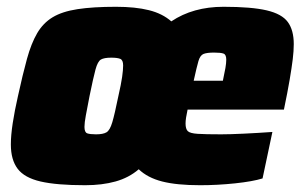

<svg xmlns="http://www.w3.org/2000/svg" viewBox="-20 -538 900 566"><path d="M231 8Q147 8 99.5 -3Q52 -14 32 -40.5Q12 -67 12 -112Q12 -139 17.5 -175Q23 -211 33 -255Q47 -319 59.5 -364.5Q72 -410 89.5 -440Q107 -470 135 -487Q163 -504 208.5 -511Q254 -518 322 -518Q379 -518 419 -508Q459 -498 485 -475Q549 -518 639 -518Q721 -518 766 -507.5Q811 -497 828.5 -473Q846 -449 846 -408Q846 -388 843 -363.5Q840 -339 834 -303.5Q828 -268 817 -215H533Q527 -188 527 -174Q527 -158 533.5 -151.5Q540 -145 562.5 -143.5Q585 -142 632 -142Q657 -142 699 -144Q741 -146 783 -149L754 -12Q725 -3 673 2.5Q621 8 570 8Q501 8 458 -3Q415 -14 389 -39Q360 -14 320.5 -3Q281 8 231 8ZM551 -300H637Q642 -323 644.5 -337.5Q647 -352 647 -362Q647 -377 639 -380Q631 -383 611 -383Q590 -383 580 -379Q570 -375 565 -358Q560 -341 551 -300ZM263 -142Q284 -142 294 -148Q304 -154 311 -177.5Q318 -201 329 -255Q337 -290 340 -311Q343 -332 343 -345Q343 -361 334.5 -364.5Q326 -368 308 -368Q287 -368 277.5 -362.5Q268 -357 261.5 -333Q255 -309 244 -255Q237 -219 233 -197.5Q229 -176 229 -164Q229 -148 237 -145Q245 -142 263 -142Z"/></svg>

Font: Saira Black
Style: Italic
Weight: 900
Italic angle: -12°
Designer: Hector Gatti with collaboration of the Omnibus-Type team
Foundry: Omnibus-Type
Version: Version 1.100; ttfautohint (v1.8.3)